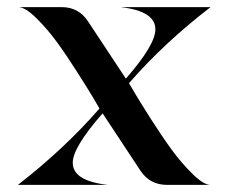

<svg xmlns="http://www.w3.org/2000/svg" viewBox="-20 -520 643 540"><path d="M342.8 -286.1Q349.6 -274.4 360.8 -255.4Q372.1 -236.3 403.3 -187Q434.6 -137.7 462.4 -99.6Q490.2 -61.5 521.5 -30.8Q552.7 0 572.3 0H450.2Q401.4 0 375 -40L268.6 -201.2Q184.6 -105.5 184.6 -62.5Q184.6 -10.7 284.2 0H30.3Q160.2 -100.6 259.8 -214.8Q252.9 -226.6 241.7 -245.6Q230.5 -264.6 199.2 -314Q168 -363.3 140.6 -400.9Q113.3 -438.5 82 -469.2Q50.8 -500 31.2 -500H153.3Q201.2 -500 227.5 -460L334 -298.8Q417 -393.6 417 -437.5Q417 -489.3 318.4 -500H572.3Q442.4 -400.4 342.8 -286.1Z"/></svg>

Font: Olivea
Style: LigaturesFont
Weight: 400
Designer: Achmad Aprilia Pratama
Version: Version 001.000